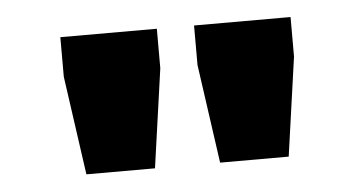

<svg xmlns="http://www.w3.org/2000/svg" viewBox="-31 -846 622 329"><g transform="rotate(-5 280.0 -681.0)"><path d="M248 -800V-732L224 -562H106L82 -732V-800ZM478 -800V-732L454 -562H336L312 -732V-800Z"/></g></svg>

Font: Kreadon
Style: Regular
Weight: 400
Designer: kohakuno
Foundry: StudioGnu
Version: Version 1.000;Glyphs 3.1.2 (3151)